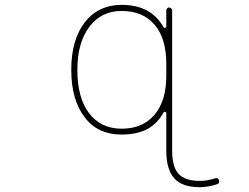

<svg xmlns="http://www.w3.org/2000/svg" viewBox="-20 -576 1040 801"><path d="M814.5 205.1Q740.2 205.1 707 168Q673.8 130.9 673.8 52.7V-103.5Q673.8 -108.4 668.9 -109.4H668Q664.1 -110.4 662.1 -106.4Q637.7 -61.5 595.7 -38.1Q550.8 -14.6 487.3 -14.6Q438.5 -14.6 399.9 -32.2Q361.3 -49.8 334 -85.9Q277.3 -158.2 277.3 -285.2Q277.3 -410.2 334 -483.4Q362.3 -519.5 400.9 -537.6Q439.5 -555.7 487.3 -555.7Q550.8 -555.7 594.7 -531.2Q636.7 -507.8 662.1 -462.9Q664.1 -459 668 -460H668.9Q673.8 -460.9 673.8 -465.8V-532.2Q673.8 -537.1 677.2 -541Q680.7 -544.9 685.5 -544.9Q690.4 -544.9 694.3 -541Q698.2 -537.1 698.2 -532.2V52.7Q698.2 120.1 725.1 149.4Q752 178.7 814.5 178.7Q844.7 178.7 877 168Q888.7 164.1 893.6 175.8Q894.5 179.7 894.5 181.6Q894.5 189.5 885.7 192.4Q850.6 204.1 814.5 205.1ZM487.3 -530.3Q402.3 -530.3 352.5 -463.9Q302.7 -397.5 302.7 -285.2Q302.7 -168 351.6 -103.5Q401.4 -39.1 487.3 -39.1Q576.2 -39.1 625 -97.7Q673.8 -155.3 673.8 -260.7V-309.6Q673.8 -416 625 -472.7Q576.2 -530.3 487.3 -530.3Z"/></svg>

Font: Rounded-X Mgen+ 1mn thin
Style: Regular
Weight: 100
Designer: [Source Han Sans]
Ryoko NISHIZUKA  (kana & ideographs); Paul D. Hunt (Latin, Greek & Cyrillic); Wenlong ZHANG  (bopomofo
Version: Version 1.059.20150602